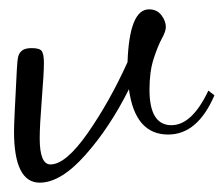

<svg xmlns="http://www.w3.org/2000/svg" viewBox="-20 -352 479 411"><path d="M426 -158 439 -148Q403 -64 340 -64Q269 -64 256 -161Q215 -79 162.5 -20Q110 39 65 39Q10 39 10 -71Q10 -90 16 -202Q17 -223 19 -231Q21 -239 27.5 -244Q34 -249 48 -249Q65 -249 69.5 -242.5Q74 -236 74 -217Q74 -196 69.5 -139.5Q65 -83 65 -56Q65 0 88 0Q121 0 168 -67.5Q215 -135 253 -219Q257 -332 299 -332Q316 -332 325.5 -319.5Q335 -307 335 -294Q335 -285 326.5 -269.5Q318 -254 309 -226.5Q300 -199 300 -160Q300 -84 347 -84Q391 -84 426 -158Z"/></svg>

Font: Dancing Script
Style: Regular
Weight: 400
Designer: Pablo Impallari
Foundry: Pablo Impallari. www.impallari.com
Version: Version 1.002